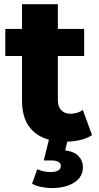

<svg xmlns="http://www.w3.org/2000/svg" viewBox="-20 -681 482 934"><path d="M87 -192V-660.7H261.4V-194.4Q261.4 -162.3 277.8 -145Q294.1 -127.7 322.7 -127.7Q357.9 -127.7 383 -146.2L427.7 -23.9Q404 -7.6 369.9 0.3Q335.9 8.2 298 8.2Q196.3 8.2 141.7 -42.4Q87 -93 87 -192ZM5.8 -540.3H389.4V-408.7H5.8ZM135.9 212.8 161.2 142.2Q192.1 156 225.2 156Q251 156 263.4 148.2Q275.9 140.3 275.9 126.2Q275.9 114.1 264.3 106.8Q252.8 99.6 228.7 99.6H193L219.6 -8.7H311.1L297.1 50.7Q340.7 55.8 362.1 78.5Q383.4 101.2 383.4 132.4Q383.4 179.3 341.6 206.6Q299.8 233.8 230.8 233.8Q204.9 233.8 179.3 228.2Q153.8 222.7 135.9 212.8Z"/></svg>

Font: iiserrat Thin
Style: Regular
Weight: 100
Designer: Akira Ohta
Foundry: Akira Ohta
Version: Version 1.200;Glyphs 3.3.1 (3343)